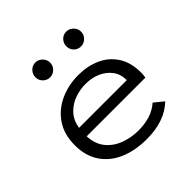

<svg xmlns="http://www.w3.org/2000/svg" viewBox="-176 -818 978 978"><g transform="rotate(-45 312.5 -329.0)"><path d="M341 10Q257 10 193.5 -17.5Q130 -45 94.5 -98Q59 -151 59 -227Q59 -305 95 -358.5Q131 -412 191.5 -440Q252 -468 325 -468Q390 -468 443 -444.5Q496 -421 528 -372.5Q560 -324 560 -250Q560 -242 559 -233.5Q558 -225 557 -217H134Q137 -158 167.5 -121.5Q198 -85 245 -68Q292 -51 343 -51Q387 -51 425.5 -63Q464 -75 493 -101L543 -60Q470 10 341 10ZM137 -275H481Q481 -318 458.5 -348Q436 -378 399.5 -394Q363 -410 318 -410Q279 -410 240.5 -396.5Q202 -383 173.5 -353Q145 -323 137 -275ZM215 -561Q193 -561 177.5 -576.5Q162 -592 162 -614Q162 -636 177.5 -652Q193 -668 215 -668Q236 -668 252 -652Q268 -636 268 -614Q268 -592 252 -576.5Q236 -561 215 -561ZM438 -561Q415 -561 400 -576.5Q385 -592 385 -614Q385 -636 400 -652Q415 -668 438 -668Q459 -668 475 -652Q491 -636 491 -614Q491 -592 475 -576.5Q459 -561 438 -561Z"/></g></svg>

Font: Inconsolata Expanded
Style: Regular
Weight: 400
Width: 7
Monospace: yes
Designer: Raph Levien, Cyreal, Brenton Simpson
Foundry: Raph Levien, Cyreal, Google
Version: Version 3.100; ttfautohint (v1.8.4.7-5d5b)